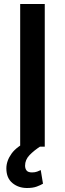

<svg xmlns="http://www.w3.org/2000/svg" viewBox="-20 -731 323 957"><path d="M203.1 -710.9V0H80.6V-710.9ZM127.4 -31.2 183.6 -2.9Q149.4 19 127.2 42.2Q105 65.4 105 94.7Q105 109.4 112.5 118.9Q120.1 128.4 139.6 128.4Q154.3 128.4 165.3 124.3Q176.3 120.1 183.1 116.7L194.3 184.6Q182.1 191.9 163.1 199Q144 206.1 114.7 206.1Q71.8 206.1 41.7 181.2Q11.7 156.2 11.7 108.4Q11.7 70.8 37.8 34.4Q64 -2 127.4 -31.2Z"/></svg>

Font: Vazirmatn RD FD Medium
Style: Regular
Weight: 500
Designer: Saber Rastikerdar
Foundry: Saber Rastikerdar
Version: Version 33.003